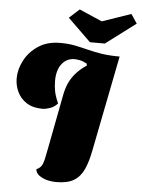

<svg xmlns="http://www.w3.org/2000/svg" viewBox="-60 -934 740 1003"><g transform="rotate(5 310.0 -432.5)"><path d="M273 22Q230 22 198 6Q166 -10 164 -36Q181 -43 189.5 -55.5Q198 -68 203 -90Q208 -112 215 -149L270 -436Q283 -504 322 -548.5Q361 -593 418.5 -619.5Q476 -646 546 -660L447 -159Q436 -101 418 -60.5Q400 -20 366.5 1Q333 22 273 22ZM168 -353Q118 -353 85 -374Q52 -395 36 -429Q20 -463 20 -500Q20 -547 44.5 -594Q69 -641 116 -672.5Q163 -704 232 -704Q274 -704 308.5 -697Q343 -690 376.5 -681.5Q410 -673 450.5 -666.5Q491 -660 546 -660L380 -598L377 -609Q356 -620 339.5 -623Q323 -626 313 -626Q272 -626 246.5 -593.5Q221 -561 221 -505Q221 -476 226 -450Q231 -424 247 -388Q231 -369 208 -361Q185 -353 168 -353ZM385 -721 264 -839 317 -887 437 -835 588 -887 620 -839 463 -721Z"/></g></svg>

Font: Sansita Swashed Light Black
Style: Regular
Weight: 900
Version: Version 1.003